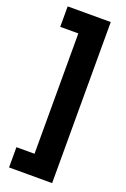

<svg xmlns="http://www.w3.org/2000/svg" viewBox="-168 -779 655 997"><g transform="rotate(20 159.5 -281.0)"><path d="M23 52V164H261V-726H23V-613H123V52Z"/></g></svg>

Font: Noto Sans Myanmar SemiCondensed ExtraBold
Style: Regular
Weight: 800
Width: 4
Designer: Monotype Design Team
Foundry: Monotype Imaging Inc.
Version: Version 2.107